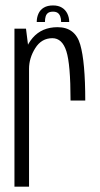

<svg xmlns="http://www.w3.org/2000/svg" viewBox="-20 -704 378 724"><path d="M246 -325H301.5Q301.5 -470.5 282.5 -536Q263.5 -601.5 197 -601.5Q138 -601.5 103.2 -561.2Q68.5 -521 68.5 -462L89.5 -444.5Q89.5 -485 113 -522.5Q136.5 -560 177.5 -560Q214.5 -560 230.2 -511Q246 -462 246 -325ZM34.5 0H89.5V-504.5L78 -596H34.5ZM180 -683.5Q159 -683.5 145.2 -675.2Q131.5 -667 125 -652.5Q118.5 -638 118.5 -621H149.5Q149.5 -633.5 152.2 -642.2Q155 -651 161.5 -655.5Q168 -660 180 -660Q190.5 -660 197 -655.8Q203.5 -651.5 207 -642.8Q210.5 -634 210.5 -621H241Q241 -638 234 -652.5Q227 -667 213.5 -675.2Q200 -683.5 180 -683.5Z"/></svg>

Font: Anybody Condensed Light
Style: Regular
Weight: 300
Width: 3
Designer: Tyler Finck
Foundry: Etcetera Type Company
Version: Version 1.113;gftools[0.9.25]